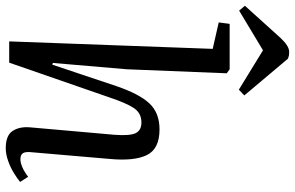

<svg xmlns="http://www.w3.org/2000/svg" viewBox="-239 -815 1026 668"><g transform="rotate(90 274.0 -481.0)"><path d="M573 -38Q561 -28 541.5 -16Q522 -4 499 4Q476 12 456 12Q411 12 395.5 -12Q380 -36 383 -72L409 -367Q413 -421 403 -440.5Q393 -460 366 -460Q333 -460 315.5 -433Q298 -406 279 -349L158 0H84L110 -708L18 -729L23 -767H181L195 -757L181 -409L159 -152L165 -150L240 -374Q267 -453 300 -488Q333 -523 390 -523Q458 -523 479.5 -479Q501 -435 493 -350L470 -82Q467 -58 472.5 -48.5Q478 -39 494 -39Q507 -39 523.5 -46.5Q540 -54 555 -66ZM272 -818 252 -799 115 -883 -23 -800 -40 -820 72 -944Q100 -974 120 -974Q129 -974 134 -973Q139 -972 144 -970Z"/></g></svg>

Font: Literata 36pt
Style: Italic
Weight: 400
Italic angle: -2°
Designer: Latin by Veronika Burian and Jose Scaglione. Greek by Irene Vlachou. Cyrillic by Vera Evstafieva
Foundry: TypeTogether
Version: Version 3.002